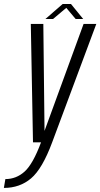

<svg xmlns="http://www.w3.org/2000/svg" viewBox="-80 -716 505 966"><path d="M86 0 75 -595.5H138L144 -57.5L340.5 -595.5H404.5L182.5 0Q133 133.5 76.2 181.5Q19.5 229.5 -60.5 229.5L-53 185Q2 185 44 147Q86 109 126.5 0ZM148.5 -620.5 235.5 -696H277L338.5 -620.5H300.5L253.5 -676.5L187 -620.5Z"/></svg>

Font: Anybody Light
Style: Italic
Weight: 300
Italic angle: -10°
Designer: Tyler Finck
Foundry: Etcetera Type Company
Version: Version 1.010; ttfautohint (v1.8.3) -l 8 -r 50 -G 200 -x 14 